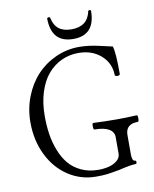

<svg xmlns="http://www.w3.org/2000/svg" viewBox="-94 -929 810 1012"><g transform="rotate(-10 311.0 -422.5)"><path d="M346.2 -722.2Q228 -722.2 228 -854Q229.5 -854.5 231.2 -855.5Q232.9 -856.4 233.6 -857.2Q234.4 -857.9 234.9 -857.9Q242.7 -857.9 244.1 -854Q252.4 -813 277.1 -793.5Q301.8 -773.9 345.2 -773.9Q432.1 -773.9 448.2 -854Q452.1 -857.9 455.1 -857.9Q456.5 -857.9 458.7 -856.2Q460.9 -854.5 462.9 -854Q462.9 -722.2 346.2 -722.2ZM338.9 13.2Q256.3 13.2 189.2 -31.2Q122.1 -75.7 84 -153.8Q45.9 -231.9 45.9 -328.1Q45.9 -400.4 71 -464.8Q96.2 -529.3 138.9 -575.4Q181.6 -621.6 241.2 -648.7Q300.8 -675.8 367.2 -675.8Q417.5 -675.8 476.1 -662.1Q540.5 -647 543 -647Q554.2 -616.7 554.2 -499Q554.2 -493.2 547.4 -491Q540.5 -488.8 533.7 -491Q526.9 -493.2 526.9 -497.1Q525.9 -561 478.3 -603Q430.7 -645 357.9 -645Q309.1 -645 267.1 -625.5Q225.1 -606 193.6 -569.1Q162.1 -532.2 144 -475.1Q126 -418 126 -347.2Q126 -296.9 132.8 -251.7Q139.6 -206.5 156.2 -163.3Q172.9 -120.1 198.5 -89.1Q224.1 -58.1 264.4 -39.1Q304.7 -20 356 -20Q386.2 -20 412.4 -26.6Q438.5 -33.2 456.8 -48.6Q475.1 -64 475.1 -85.9V-173.8Q475.1 -202.1 449 -217.5Q422.9 -232.9 372.1 -232.9Q366.2 -232.9 366 -250.5Q365.7 -268.1 372.1 -268.1Q435.1 -265.1 497.1 -265.1Q549.8 -265.1 604 -268.1Q609.9 -268.1 609.9 -250.5Q609.9 -232.9 604 -232.9Q538.1 -232.9 538.1 -173.8V-69.8Q538.1 -34.2 554.2 -34.2Q560.1 -34.2 560.1 -25.1Q560.1 -16.1 554.2 -16.1Q528.8 -16.1 460.9 0Q416.5 8.3 394.8 10.7Q373 13.2 338.9 13.2Z"/></g></svg>

Font: Junicode SmCond Light
Style: Regular
Weight: 300
Width: 4
Designer: Peter S. Baker
Version: Version 2.206